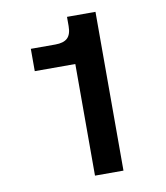

<svg xmlns="http://www.w3.org/2000/svg" viewBox="-79 -763 719 830"><g transform="rotate(-10 280.0 -348.5)"><path d="M271 -490H93V-588H201Q237 -588 254 -604Q271 -620 271 -657V-697H396V0H271Z"/></g></svg>

Font: Hanken Grotesk
Style: Bold
Weight: 700
Designer: Alfredo Marco Pradil
Foundry: Hanken Design Co.
Version: Version 3.014